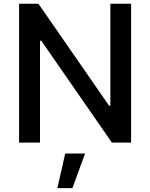

<svg xmlns="http://www.w3.org/2000/svg" viewBox="-20 -747 787 1006"><path d="M79.9 0V-727.3H181.5L551.5 -193.2H558.2V-727.3H666.9V0H566.1L196.4 -533.4H189.6V0ZM280.5 238.6 321.7 57.5H425.8L359.4 238.6Z"/></svg>

Font: Cannonade Med
Style: Regular
Weight: 500
Designer: Rasmus Andersson
Foundry: rsms
Version: Version 3.012;git-f93a4a705